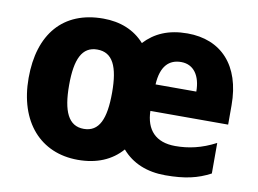

<svg xmlns="http://www.w3.org/2000/svg" viewBox="-66 -655 1023 761"><g transform="rotate(10 445.5 -274.5)"><path d="M631 -559C554 -559 500 -534 459 -490C418 -536 361 -559 292 -559C131 -559 41 -453 41 -276C41 -99 139 10 289 10C365 10 424 -15 466 -63C508 -14 568 10 641 10C720 10 771 -2 822 -29V-152C765 -122 713 -111 660 -111C581 -111 541 -155 539 -231H852V-309C852 -470 766 -559 631 -559ZM626 -443C677 -443 705 -401 705 -338H541C545 -413 578 -443 626 -443ZM290 -434C352 -434 377 -381 377 -276C377 -170 353 -115 291 -115C229 -115 204 -171 204 -276C204 -381 229 -434 290 -434Z"/></g></svg>

Font: Noto Sans Georgian SemiCondensed ExtraBold
Style: Regular
Weight: 800
Width: 4
Designer: Monotype Design Team, Akaki Razmadze
Foundry: Google LLC
Version: Version 2.005